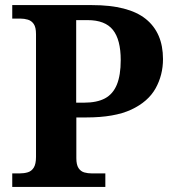

<svg xmlns="http://www.w3.org/2000/svg" viewBox="-20 -734 678 754"><path d="M28.1 0V-53H56.8Q74.6 -53 89.3 -57.4Q104 -61.9 112.7 -75.9Q121.4 -90 121.4 -118.1V-599.9Q121.4 -627 112.5 -639.8Q103.6 -652.6 89.5 -656.8Q75.3 -661 59.7 -661H28.1V-714H341Q484.4 -714 552.3 -659.7Q620.1 -605.3 620.1 -502.1Q620.1 -439 590.8 -386.7Q561.6 -334.5 495.6 -303.6Q429.6 -272.8 319 -272.8H279.8V-113.1Q279.8 -87 288.4 -73.9Q297 -60.9 310.9 -56.9Q324.7 -53 340.9 -53H393.7V0ZM309.6 -330.8Q360.8 -330.8 392.3 -347.7Q423.7 -364.6 438.9 -401.6Q454.1 -438.6 454.1 -498.1Q454.1 -578 423.5 -616.5Q392.8 -655 324 -655H279.2V-330.8Z"/></svg>

Font: Noto Serif Gurmukhi
Style: Regular
Weight: 400
Designer: Vaibhav Singh and the Monotype Design Team
Foundry: Monotype Imaging Inc.
Version: Version 2.003